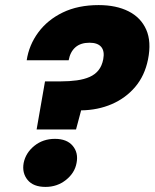

<svg xmlns="http://www.w3.org/2000/svg" viewBox="-20 -727 608 755"><path d="M368 -707Q437 -707 485.5 -682.5Q534 -658 555 -610.5Q576 -563 562 -493Q549 -429 511.5 -385Q474 -341 419.5 -317.5Q365 -294 299 -293L279 -218H124L157 -407H219Q253 -407 282 -411Q311 -415 332.5 -424.5Q354 -434 367.5 -451Q381 -468 386 -494Q392 -526 378 -542.5Q364 -559 332 -559Q297 -559 276.5 -541Q256 -523 250 -490H85Q94 -550 130.5 -599.5Q167 -649 227 -678Q287 -707 368 -707ZM159 8Q111 8 88.5 -19.5Q66 -47 73 -86Q81 -126 115 -153.5Q149 -181 196 -181Q243 -181 266 -153.5Q289 -126 281 -86Q274 -47 239.5 -19.5Q205 8 159 8Z"/></svg>

Font: Albert Sans Black
Style: Italic
Weight: 900
Italic angle: -11.25°
Designer: Andreas Rasmussen
Foundry: a.Foundry
Version: Version 1.025